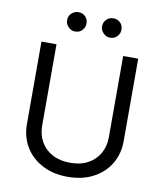

<svg xmlns="http://www.w3.org/2000/svg" viewBox="-100 -1012 940 1105"><g transform="rotate(10 370.5 -460.0)"><path d="M565.4 -727.5H653.3V-246.1Q653.3 -171.4 618.4 -113Q583.5 -54.7 520 -21Q456.5 12.7 371.1 12.7Q285.6 12.7 221.9 -21Q158.2 -54.7 123 -113Q87.9 -171.4 87.9 -246.1V-727.5H175.8V-252.9Q175.8 -199.7 199.2 -158.2Q222.7 -116.7 266.6 -93Q310.5 -69.3 371.1 -69.3Q431.6 -69.3 475.1 -93Q518.6 -116.7 542 -158.2Q565.4 -199.7 565.4 -252.9ZM268.6 -818.4Q246.1 -817.9 228.8 -835.2Q211.4 -852.5 211.9 -875Q211.4 -899.4 228.8 -915.5Q246.1 -931.6 268.6 -931.6Q293 -931.6 309.1 -915.5Q325.2 -899.4 325.2 -875Q325.2 -852.5 309.1 -835.2Q293 -817.9 268.6 -818.4ZM472.7 -818.4Q450.2 -817.9 433.1 -835.2Q416 -852.5 416 -875Q416 -899.4 433.1 -915.5Q450.2 -931.6 472.7 -931.6Q497.1 -931.6 513.4 -915.5Q529.8 -899.4 529.3 -875Q529.8 -852.5 513.4 -835.2Q497.1 -817.9 472.7 -818.4Z"/></g></svg>

Font: Inter V
Style: 
Weight: 400
Designer: Rasmus Andersson
Foundry: rsms
Version: Version 4.000;git-a3f224843